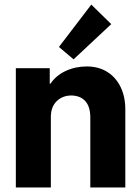

<svg xmlns="http://www.w3.org/2000/svg" viewBox="-20 -826 617 846"><path d="M49.8 -525.4H199.2V-457H202.1Q227.1 -493.7 269.5 -513.4Q312 -533.2 362.3 -533.2Q414.1 -533.2 452.4 -509.3Q490.7 -485.4 511.5 -442.4Q532.2 -399.4 532.2 -343.8V0H377.9V-310.5Q377.4 -356.9 355.5 -380.9Q333.5 -404.8 293.9 -405.3Q254.4 -404.8 229 -379.4Q203.6 -354 204.1 -308.6V0H49.8ZM239.7 -619.1 382.3 -805.7 470.2 -719.7 304.2 -564.5Z"/></svg>

Font: Reddit Sans Chocolate ExtraBold
Style: Regular
Weight: 800
Designer: Stephen Hutchings
Foundry: Reddit
Version: Version 1.011